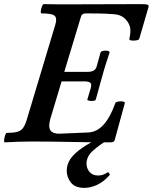

<svg xmlns="http://www.w3.org/2000/svg" viewBox="-30 -687 742 932"><path d="M-7 4Q-11 4 -10 -7.5Q-9 -19 -5 -30.5Q-1 -42 3 -42Q35 -42 53.5 -47Q72 -52 82 -66Q92 -80 100 -106L239 -569Q248 -600 234.5 -611Q221 -622 171 -622Q167 -622 168 -633Q169 -644 173.5 -655.5Q178 -667 182 -667Q217 -666 253 -666Q289 -666 324 -666Q407 -666 490.5 -666.5Q574 -667 656 -667Q679 -667 686 -664.5Q693 -662 691 -653L646 -499Q644 -493 631.5 -491Q619 -489 608 -490.5Q597 -492 598 -498Q600 -508 601.5 -518.5Q603 -529 603 -539Q603 -568 581 -592Q559 -616 522 -618Q486 -621 451 -621.5Q416 -622 386 -622Q377 -622 371 -618Q365 -614 363 -606L282 -338H392Q414 -338 425 -344.5Q436 -351 440 -367L458 -432Q460 -438 470.5 -440Q481 -442 491.5 -440.5Q502 -439 502 -432Q493 -405 484 -377Q475 -349 467 -319Q462 -301 456.5 -282Q451 -263 446 -243.5Q441 -224 435 -204Q434 -199 423 -197.5Q412 -196 402.5 -198Q393 -200 394 -204L410 -258Q416 -278 408.5 -285Q401 -292 379 -292H269L214 -109Q212 -101 210.5 -92.5Q209 -84 209 -76Q209 -38 257 -38L399 -44Q440 -46 472.5 -81.5Q505 -117 530 -187Q532 -192 543 -194Q554 -196 565 -194.5Q576 -193 576 -187L527 -8Q525 -1 520 1.5Q515 4 502 4Q406 4 312.5 2Q219 0 125 0Q92 0 59 1Q26 2 -7 4ZM379 225Q334 225 314 199Q294 173 294 142Q294 110 312.5 83.5Q331 57 368 31.5Q405 6 460 -20H512Q451 17 420.5 45Q390 73 390 107Q390 130 404.5 147.5Q419 165 447 165Q458 165 469 161.5Q480 158 492 150Q496 148 500 154Q504 160 502 163Q474 195 442 210Q410 225 379 225Z"/></svg>

Font: Junicode VF
Style: Italic
Weight: 400
Italic angle: -11°
Designer: Peter S. Baker
Version: Version 2.209